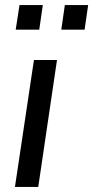

<svg xmlns="http://www.w3.org/2000/svg" viewBox="-20 -738 368 758"><path d="M39 0 114 -501H205L131 0ZM222 -621 236 -718H328L314 -621ZM42 -621 57 -718H149L135 -621Z"/></svg>

Font: Nunitoga
Style: Medium Italic
Weight: 500
Italic angle: -9°
Designer: Vernon Adams
Foundry: Vernon Adams
Version: Version 1.0